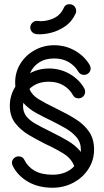

<svg xmlns="http://www.w3.org/2000/svg" viewBox="-20 -876 488 900"><path d="M40 -98Q36 -106 36 -113Q36 -125 45 -134Q54 -143 67 -143Q86 -143 94 -127Q110 -94 142.5 -75.5Q175 -57 227 -57Q259 -57 285 -67.5Q311 -78 328 -97Q315 -133 277 -156.5Q239 -180 193 -201Q155 -220 116.5 -242.5Q78 -265 52 -298Q26 -331 26 -380Q26 -429 52 -470Q51 -479 51 -489Q51 -538 75.5 -577.5Q100 -617 142 -640.5Q184 -664 234 -664Q287 -664 331.5 -638.5Q376 -613 400 -572Q405 -564 405 -556Q405 -543 396 -534Q387 -525 374 -525Q357 -525 348 -539Q331 -568 302 -585Q273 -602 234 -602Q192 -602 163 -583Q134 -564 121 -533Q162 -555 209 -555Q262 -555 306.5 -529.5Q351 -504 375 -462Q379 -455 379 -446Q379 -433 370 -424Q361 -415 348 -415Q330 -415 322 -430Q306 -459 277 -476Q248 -493 209 -493Q152 -493 118 -459Q129 -431 160.5 -411.5Q192 -392 244 -367Q292 -344 332.5 -319Q373 -294 397 -259.5Q421 -225 421 -175Q421 -125 394.5 -84Q368 -43 323.5 -19.5Q279 4 227 4Q160 4 111.5 -24Q63 -52 40 -98ZM219 -258Q262 -237 298.5 -215.5Q335 -194 359 -164Q359 -169 359 -175Q359 -209 338 -233.5Q317 -258 285 -276Q253 -294 219 -311Q185 -327 149.5 -346.5Q114 -366 89 -394Q88 -387 88 -380Q88 -351 103 -331.5Q118 -312 147 -295.5Q176 -279 219 -258ZM278 -837Q286 -858 309 -856Q322 -855 330 -845Q338 -835 337 -822Q337 -818 335 -814Q318 -775 285 -752.5Q252 -730 215.5 -721.5Q179 -713 150 -716Q137 -718 129 -727.5Q121 -737 122 -750Q124 -763 133.5 -771Q143 -779 156 -778Q187 -773 224 -787Q261 -801 278 -837Z"/></svg>

Font: Libertine Sup Medium
Style: Regular
Weight: 500
Designer: Bastien Sozeau
Foundry: NBR — Bastien Sozeau
Version: Version 2.003; ttfautohint (v1.8.4.7-5d5b);gftools[0.9.33]